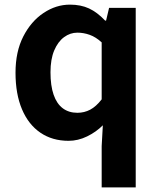

<svg xmlns="http://www.w3.org/2000/svg" viewBox="-20 -594 684 829"><path d="M419 215V37L424 -53Q395 -24 356 -5Q317 14 276 14Q206 14 154.5 -21Q103 -56 75 -122Q47 -188 47 -280Q47 -371 80.5 -436.5Q114 -502 168 -538Q222 -574 282 -574Q329 -574 364.5 -557.5Q400 -541 434 -505H438L451 -560H566V215ZM314 -107Q344 -107 369.5 -120.5Q395 -134 419 -165V-411Q394 -434 367.5 -443.5Q341 -453 314 -453Q283 -453 256.5 -433.5Q230 -414 214 -376Q198 -338 198 -282Q198 -224 211.5 -185Q225 -146 251 -126.5Q277 -107 314 -107Z"/></svg>

Font: Noto Sans TC Thin
Style: Bold
Weight: 700
Version: Version 2.004-H2;hotconv 1.0.118;makeotfexe 2.5.65603